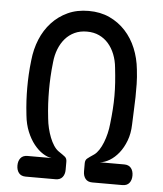

<svg xmlns="http://www.w3.org/2000/svg" viewBox="-53 -786 706 833"><g transform="rotate(5 300.0 -370.0)"><path d="M220 0H90Q70 0 60 -12.5Q50 -25 50 -45Q50 -65 60 -77.5Q70 -90 90 -90H195Q177 -92 156.5 -105Q136 -118 118 -140.5Q100 -163 87 -194.5Q74 -226 70 -265Q66 -300 64.5 -328.5Q63 -357 63 -385Q63 -413 64.5 -442Q66 -471 70 -505Q75 -554 92.5 -596.5Q110 -639 139.5 -671Q169 -703 209 -721.5Q249 -740 300 -740Q351 -740 391 -721.5Q431 -703 460.5 -671Q490 -639 507.5 -596.5Q525 -554 530 -505Q534 -471 534.5 -442Q535 -413 534.5 -385Q534 -357 532.5 -328.5Q531 -300 530 -265Q529 -226 517 -194.5Q505 -163 487 -140.5Q469 -118 447.5 -105Q426 -92 405 -90H511Q531 -90 541 -77.5Q551 -65 551 -45Q551 -25 541 -12.5Q531 0 511 0H380Q360 0 350 -12.5Q340 -25 340 -45V-80Q340 -94 348.5 -101Q357 -108 378 -122Q389 -130 398.5 -144.5Q408 -159 415.5 -178Q423 -197 428 -218Q433 -239 435 -260Q439 -295 441 -324.5Q443 -354 443 -382.5Q443 -411 441 -440.5Q439 -470 435 -505Q432 -536 421.5 -562.5Q411 -589 394 -608.5Q377 -628 353.5 -639Q330 -650 300 -650Q270 -650 246.5 -639Q223 -628 206 -608.5Q189 -589 178.5 -562.5Q168 -536 165 -505Q161 -470 159.5 -440.5Q158 -411 158 -382.5Q158 -354 159.5 -324.5Q161 -295 165 -260Q167 -239 172 -218Q177 -197 184.5 -178Q192 -159 201.5 -144.5Q211 -130 222 -122Q243 -108 251.5 -101Q260 -94 260 -80V-45Q260 -25 250 -12.5Q240 0 220 0Z"/></g></svg>

Font: Maple Mono NF CN
Style: Regular
Weight: 400
Monospace: yes
Designer: subframe7536
Version: Version 7.000